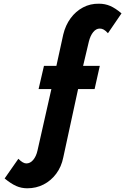

<svg xmlns="http://www.w3.org/2000/svg" viewBox="-20 -815 675 1035"><path d="M127 200Q175 200 215 179.5Q255 159 283 121.5Q311 84 321 34L401 -335H490L518 -460H428L459 -591Q467 -623 482.5 -642Q498 -661 518 -661Q529 -661 539 -655.5Q549 -650 562 -636L635 -743Q602 -771 574 -783Q546 -795 514 -795Q467 -796 427.5 -775Q388 -754 360.5 -716.5Q333 -679 321 -629L284 -460H217L188 -335H257L182 -3Q175 28 159 47Q143 66 122 66Q113 66 102.5 60Q92 54 79 41L5 147Q39 175 67 187.5Q95 200 127 200Z"/></svg>

Font: Jost
Style: Bold Italic
Weight: 700
Italic angle: -5°
Version: Version 3.710